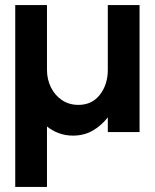

<svg xmlns="http://www.w3.org/2000/svg" viewBox="-20 -520 610 756"><path d="M40 216V-500H165V-245Q165 -207 180.8 -175.5Q196.5 -144 224.5 -125.5Q252.5 -107 288.5 -107Q342.5 -107 373.5 -147.2Q404.5 -187.5 404.5 -245V-500H529.5V0H404.5V-58Q379.5 -25.5 345.2 -5.8Q311 14 267.5 14Q237 14 211.2 4.2Q185.5 -5.5 165 -22V216Z"/></svg>

Font: Urbanist
Style: Bold
Weight: 700
Designer: Corey Hu
Foundry: Corey Hu
Version: Version 1.330; ttfautohint (v1.8.4.7-5d5b)